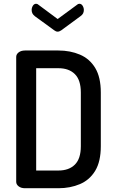

<svg xmlns="http://www.w3.org/2000/svg" viewBox="-20 -999 613 1019"><path d="M113 0Q92 0 79 -10Q66 -20 66 -34V-697Q66 -711 79 -721Q92 -731 113 -731H290Q353 -731 404.5 -709Q456 -687 485.5 -638Q515 -589 515 -508V-223Q515 -142 485.5 -93Q456 -44 404.5 -22Q353 0 290 0ZM172 -94H290Q346 -94 377.5 -125.5Q409 -157 409 -223V-508Q409 -574 377.5 -605.5Q346 -637 290 -637H172ZM286 -831Q277 -831 268 -838L165 -913Q156 -920 152 -928Q148 -936 148 -946Q148 -958 154.5 -968.5Q161 -979 172 -979Q179 -979 185 -973L286 -898L388 -973Q394 -979 401 -979Q412 -979 418.5 -968.5Q425 -958 425 -946Q425 -936 421 -928Q417 -920 407 -913L305 -838Q295 -831 286 -831Z"/></svg>

Font: Dosis SemiBold
Style: Regular
Weight: 600
Designer: EdgarTolentino, PabloImpallari, IginoMarini
Foundry: EdgarTolentino, PabloImpallari, IginoMarini
Version: Version 3.001; ttfautohint (v1.8.2)